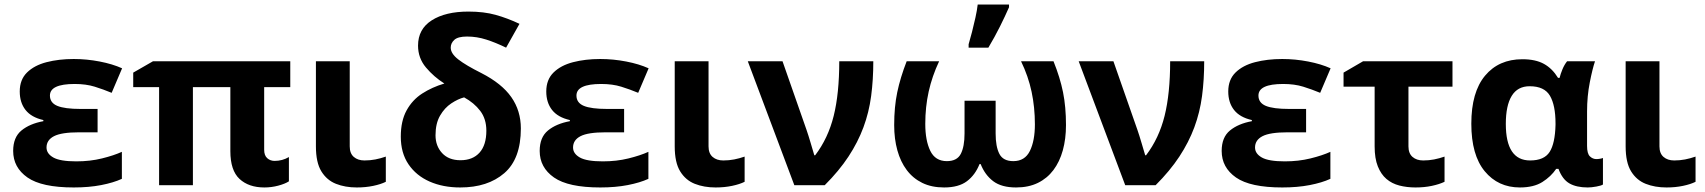

<svg xmlns="http://www.w3.org/2000/svg" viewBox="-20 -816 7512 846"><path d="M410 -336V-233H328Q251 -233 218 -216Q185 -199 185 -166Q185 -139 215 -122Q245 -105 316 -105Q377 -105 429.5 -118Q482 -131 517 -147V-28Q480 -11 426 -0.5Q372 10 305 10Q164 10 101 -34Q38 -78 38 -151Q38 -211 74.5 -241Q111 -271 171 -282V-287Q118 -299 92.5 -331.5Q67 -364 67 -413Q67 -465 99 -496.5Q131 -528 185 -542Q239 -556 305 -556Q362 -556 419 -545Q476 -534 518 -515L472 -407Q436 -422 397.5 -434Q359 -446 309 -446Q200 -446 200 -395Q200 -363 232.5 -349.5Q265 -336 335 -336Z M654 -546H1259V-432H1144V-156Q1144 -131 1157.5 -119Q1171 -107 1190 -107Q1224 -107 1253 -124V-17Q1236 -6 1206 2Q1176 10 1145 10Q1076 10 1035.5 -27.5Q995 -65 995 -150V-432H830V0H681V-432H567V-496Z M1521 -546V-171Q1521 -140 1539 -124.5Q1557 -109 1586 -109Q1611 -109 1634 -113.5Q1657 -118 1680 -126V-15Q1658 -4 1624.5 3Q1591 10 1552 10Q1501 10 1460.5 -6Q1420 -22 1396 -61Q1372 -100 1372 -171V-546Z M2044 -765Q2112 -765 2164 -750.5Q2216 -736 2269 -711L2210 -606Q2165 -628 2123 -641.5Q2081 -655 2038 -655Q1998 -655 1982 -640.5Q1966 -626 1966 -606Q1966 -580 1999.5 -554Q2033 -528 2101 -494Q2191 -448 2233 -388Q2275 -328 2275 -250Q2275 -116 2202 -53Q2129 10 2008 10Q1932 10 1873 -16Q1814 -42 1780 -92Q1746 -142 1746 -214Q1746 -283 1771.5 -329.5Q1797 -376 1840.5 -404Q1884 -432 1938 -448Q1892 -477 1857 -518.5Q1822 -560 1822 -615Q1822 -688 1882.5 -726.5Q1943 -765 2044 -765ZM2025 -387Q1998 -380 1968.5 -360.5Q1939 -341 1919 -306.5Q1899 -272 1899 -220Q1899 -173 1928 -141.5Q1957 -110 2009 -110Q2063 -110 2093 -143.5Q2123 -177 2123 -240Q2123 -292 2096 -327.5Q2069 -363 2025 -387Z M2730 -336V-233H2648Q2571 -233 2538 -216Q2505 -199 2505 -166Q2505 -139 2535 -122Q2565 -105 2636 -105Q2697 -105 2749.5 -118Q2802 -131 2837 -147V-28Q2800 -11 2746 -0.5Q2692 10 2625 10Q2484 10 2421 -34Q2358 -78 2358 -151Q2358 -211 2394.5 -241Q2431 -271 2491 -282V-287Q2438 -299 2412.5 -331.5Q2387 -364 2387 -413Q2387 -465 2419 -496.5Q2451 -528 2505 -542Q2559 -556 2625 -556Q2682 -556 2739 -545Q2796 -534 2838 -515L2792 -407Q2756 -422 2717.5 -434Q2679 -446 2629 -446Q2520 -446 2520 -395Q2520 -363 2552.5 -349.5Q2585 -336 2655 -336Z M3102 -546V-171Q3102 -140 3120 -124.5Q3138 -109 3167 -109Q3192 -109 3215 -113.5Q3238 -118 3261 -126V-15Q3239 -4 3205.5 3Q3172 10 3133 10Q3082 10 3041.5 -6Q3001 -22 2977 -61Q2953 -100 2953 -171V-546Z M3275 -546H3428L3534 -243Q3542 -220 3552 -186Q3562 -152 3568 -132H3572Q3629 -207 3653.5 -305.5Q3678 -404 3678 -546H3828Q3828 -465 3818.5 -393Q3809 -321 3784.5 -255Q3760 -189 3718.5 -126Q3677 -63 3614 0H3480Z M3975 -546H4118Q4087 -480 4072 -412.5Q4057 -345 4057 -270Q4057 -197 4079 -151.5Q4101 -106 4152 -106Q4197 -106 4213.5 -138Q4230 -170 4230 -228V-372H4367V-228Q4367 -170 4383.5 -138Q4400 -106 4445 -106Q4496 -106 4518 -151Q4540 -196 4540 -268Q4540 -343 4525.5 -411.5Q4511 -480 4479 -546H4622Q4651 -474 4664 -409.5Q4677 -345 4677 -265Q4677 -204 4663 -153.5Q4649 -103 4621.5 -66.5Q4594 -30 4553 -10Q4512 10 4457 10Q4393 10 4356.5 -17.5Q4320 -45 4301 -93H4296Q4277 -45 4240.5 -17.5Q4204 10 4140 10Q4085 10 4044 -10Q4003 -30 3975.5 -66.5Q3948 -103 3934 -153.5Q3920 -204 3920 -265Q3920 -345 3933.5 -409.5Q3947 -474 3975 -546ZM4248 -606V-621Q4255 -644 4263 -675.5Q4271 -707 4278 -738.5Q4285 -770 4288 -796H4426V-784Q4409 -745 4386 -699Q4363 -653 4335 -606Z M4733 -546H4886L4992 -243Q5000 -220 5010 -186Q5020 -152 5026 -132H5030Q5087 -207 5111.5 -305.5Q5136 -404 5136 -546H5286Q5286 -465 5276.5 -393Q5267 -321 5242.5 -255Q5218 -189 5176.5 -126Q5135 -63 5072 0H4938Z M5735 -336V-233H5653Q5576 -233 5543 -216Q5510 -199 5510 -166Q5510 -139 5540 -122Q5570 -105 5641 -105Q5702 -105 5754.5 -118Q5807 -131 5842 -147V-28Q5805 -11 5751 -0.5Q5697 10 5630 10Q5489 10 5426 -34Q5363 -78 5363 -151Q5363 -211 5399.5 -241Q5436 -271 5496 -282V-287Q5443 -299 5417.5 -331.5Q5392 -364 5392 -413Q5392 -465 5424 -496.5Q5456 -528 5510 -542Q5564 -556 5630 -556Q5687 -556 5744 -545Q5801 -534 5843 -515L5797 -407Q5761 -422 5722.5 -434Q5684 -446 5634 -446Q5525 -446 5525 -395Q5525 -363 5557.5 -349.5Q5590 -336 5660 -336Z M5900 -434V-496L5986 -546H6380V-434H6186V-171Q6186 -140 6204 -124.5Q6222 -109 6251 -109Q6276 -109 6299 -113.5Q6322 -118 6345 -126V-15Q6322 -4 6289 3Q6256 10 6217 10Q6179 10 6146 1.5Q6113 -7 6089 -27.5Q6065 -48 6051 -83Q6037 -118 6037 -171V-434Z M6677 10Q6581 10 6522 -61.5Q6463 -133 6463 -271Q6463 -410 6523.5 -482.5Q6584 -555 6688 -555Q6746 -555 6783 -534.5Q6820 -514 6845 -473H6852Q6856 -490 6864.5 -510.5Q6873 -531 6885 -546H7008Q6997 -514 6985 -453Q6973 -392 6973 -325V-173Q6973 -139 6985.5 -127Q6998 -115 7014 -115Q7021 -115 7030 -116.5Q7039 -118 7043 -120V-3Q7036 2 7014 6Q6992 10 6976 10Q6926 10 6895 -8Q6864 -26 6847 -72H6837Q6814 -38 6776 -14Q6738 10 6677 10ZM6722 -109Q6784 -109 6808 -146.5Q6832 -184 6834 -266V-272Q6834 -352 6809.5 -394Q6785 -436 6720 -436Q6667 -436 6641 -393.5Q6615 -351 6615 -270Q6615 -109 6722 -109Z M7292 -546V-171Q7292 -140 7310 -124.5Q7328 -109 7357 -109Q7382 -109 7405 -113.5Q7428 -118 7451 -126V-15Q7429 -4 7395.5 3Q7362 10 7323 10Q7272 10 7231.5 -6Q7191 -22 7167 -61Q7143 -100 7143 -171V-546Z"/></svg>

Font: BC Sans
Style: Bold
Weight: 700
Designer: Monotype Design Team
Province of B.C.
Foundry: Monotype Imaging Inc.
Version: Version 2.000;GOOG;noto-source:20170915:90ef993387c0